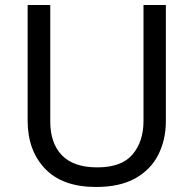

<svg xmlns="http://www.w3.org/2000/svg" viewBox="-20 -734 771 764"><path d="M640 -252Q640 -178 610 -118.5Q580 -59 518.5 -24.5Q457 10 362 10Q229 10 159.5 -62.5Q90 -135 90 -254V-714H180V-251Q180 -164 226.5 -116Q273 -68 367 -68Q464 -68 507.5 -119.5Q551 -171 551 -252V-714H640Z"/></svg>

Font: Noto Sans Gunjala Gondi Semibold
Style: Regular
Weight: 600
Designer: Ek Type
Foundry: Ek Type
Version: Version 1.004; ttfautohint (v1.8.4.7-5d5b)